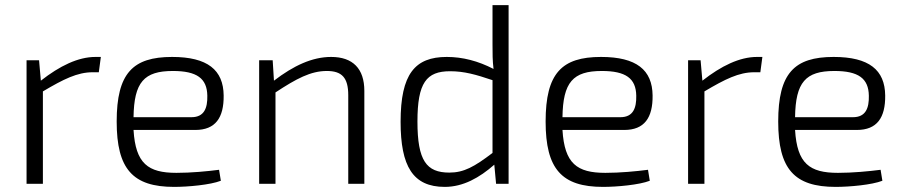

<svg xmlns="http://www.w3.org/2000/svg" viewBox="-20 -720 3542 752"><path d="M375 -497H354C286 -497 214 -462 140 -404L133 -484H84V0H148V-362C229 -410 283 -437 343 -437H367Z M745 -211C824 -211 857 -259 856 -346C855 -446 793 -497 654 -497C500 -497 437 -433 437 -244C437 -58 500 12 662 12C717 12 804 4 845 -12L838 -55C792 -49 728 -43 671 -43C560 -43 511 -79 503 -211ZM503 -261C505 -398 544 -442 657 -442C751 -442 791 -413 792 -345C793 -297 780 -261 730 -261Z M1048 -484H995V0H1059V-358C1141 -412 1197 -442 1260 -442C1319 -442 1344 -416 1344 -347V0H1407V-364C1407 -451 1362 -497 1277 -497C1203 -497 1130 -463 1053 -404Z M1923 0H1972V-700H1909V-545C1909 -510 1909 -483 1913 -450C1853 -481 1792 -497 1730 -497C1605 -497 1549 -430 1549 -243C1549 -69 1597 12 1722 12C1794 12 1858 -24 1916 -75ZM1909 -121C1838 -67 1797 -44 1740 -44C1650 -44 1615 -91 1615 -244C1615 -396 1650 -441 1743 -441C1798 -441 1844 -428 1909 -406Z M2425 -211C2504 -211 2537 -259 2536 -346C2535 -446 2473 -497 2334 -497C2180 -497 2117 -433 2117 -244C2117 -58 2180 12 2342 12C2397 12 2484 4 2525 -12L2518 -55C2472 -49 2408 -43 2351 -43C2240 -43 2191 -79 2183 -211ZM2183 -261C2185 -398 2224 -442 2337 -442C2431 -442 2471 -413 2472 -345C2473 -297 2460 -261 2410 -261Z M2966 -497H2945C2877 -497 2805 -462 2731 -404L2724 -484H2675V0H2739V-362C2820 -410 2874 -437 2934 -437H2958Z M3336 -211C3415 -211 3448 -259 3447 -346C3446 -446 3384 -497 3245 -497C3091 -497 3028 -433 3028 -244C3028 -58 3091 12 3253 12C3308 12 3395 4 3436 -12L3429 -55C3383 -49 3319 -43 3262 -43C3151 -43 3102 -79 3094 -211ZM3094 -261C3096 -398 3135 -442 3248 -442C3342 -442 3382 -413 3383 -345C3384 -297 3371 -261 3321 -261Z"/></svg>

Font: SnT
Style: Regular
Weight: 300
Designer: Natanael Gama
Version: Version 1.001;PS 001.001;hotconv 1.0.70;makeotf.lib2.5.58329